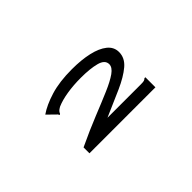

<svg xmlns="http://www.w3.org/2000/svg" viewBox="-19 -960 1039 1039"><g transform="rotate(-45 500.0 -440.5)"><path d="M256 -291Q347 -334 423 -364.5Q499 -395 555 -419Q611 -443 642 -465Q673 -487 673 -511Q673 -544 627.5 -556Q582 -568 512 -568Q455 -568 405.5 -560Q356 -552 322 -537Q308 -529 303 -523.5Q298 -518 295 -510L289 -506L284 -515L235 -563Q278 -593 346.5 -614Q415 -635 510 -635Q582 -635 637.5 -622.5Q693 -610 725 -584.5Q757 -559 757 -520Q757 -475 718 -442Q679 -409 612 -379Q545 -349 461 -313H717Q734 -313 741 -315Q748 -317 754 -323H761V-246H256Z"/></g></svg>

Font: Inconsolata UltraExpanded SemiBold
Style: Regular
Weight: 600
Width: 9
Monospace: yes
Designer: Raph Levien, Cyreal, Brenton Simpson
Foundry: Raph Levien, Cyreal, Google
Version: Version 3.001; ttfautohint (v1.8.2.53-6de2)